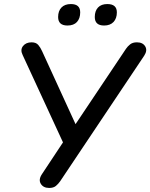

<svg xmlns="http://www.w3.org/2000/svg" viewBox="-20 -921 742 948"><path d="M223 7Q194 7 181.5 -13.5Q169 -34 187 -61L291 -218L92 -649Q79 -675 93.5 -693.5Q108 -712 136 -712Q158 -712 169 -699Q180 -686 188 -668L353 -308L602 -680Q610 -692 622.5 -702Q635 -712 656 -712Q685 -712 697 -692Q709 -672 692 -646L277 -26Q268 -13 256 -3Q244 7 223 7ZM494 -795Q448 -795 448 -837Q448 -867 464 -884Q480 -901 510 -901Q557 -901 557 -860Q557 -830 540.5 -812.5Q524 -795 494 -795ZM313 -795Q267 -795 267 -837Q267 -867 283.5 -884Q300 -901 330 -901Q376 -901 376 -860Q376 -830 360 -812.5Q344 -795 313 -795Z"/></svg>

Font: Nunito SemiBold
Style: Italic
Weight: 600
Italic angle: -9°
Designer: Vernon Adams
Foundry: Vernon Adams
Version: Version 3.601; ttfautohint (v1.8.2.53-6de2)